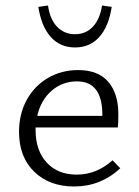

<svg xmlns="http://www.w3.org/2000/svg" viewBox="-20 -672 505 696"><path d="M119 -647 154 -652Q161 -602 187 -575Q213 -548 252 -548Q291 -548 316.5 -575Q342 -602 350 -652L385 -647Q374 -576 340 -538Q306 -500 252 -500Q198 -500 164 -538Q130 -576 119 -647ZM416 -62Q345 4 249 4Q159 4 104 -49.5Q49 -103 49 -194Q49 -259 77 -310Q105 -361 154 -389.5Q203 -418 263 -418Q336 -418 372.5 -375.5Q409 -333 409 -258Q409 -225 407 -210H109V-201Q109 -126 149.5 -82.5Q190 -39 258 -39Q330 -39 388 -91ZM115 -252H351V-256Q351 -377 259 -377Q206 -377 167 -343Q128 -309 115 -252Z"/></svg>

Font: Isabella Sans
Style: Regular
Weight: 400
Designer: Original fonts by Christian Thalmann (Catharsis Fonts), Modifications by Cristiano Sobral
Version: Version 0.002;July 12, 2020;FontCreator 13.0.0.2655 64-bit; 